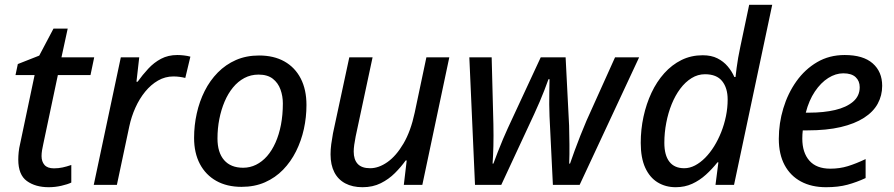

<svg xmlns="http://www.w3.org/2000/svg" viewBox="-20 -780 3770 810"><path d="M185.5 9.8Q129.4 9.8 93.3 -16.4Q57.1 -42.5 57.1 -106.9Q57.1 -121.6 58.8 -138.4Q60.5 -155.3 64.9 -173.3L126 -463.4H45.4L55.2 -509.8L145.5 -545.4L205.6 -659.2H265.6L239.3 -538.1H377.4L361.8 -463.4H224.1L162.6 -172.4Q159.7 -160.2 157.5 -146.7Q155.3 -133.3 155.3 -121.6Q155.3 -98.6 167.7 -84.2Q180.2 -69.8 207.5 -69.8Q226.6 -69.8 243.7 -73.5Q260.7 -77.1 280.8 -84V-9.8Q265.6 -2.4 239 3.7Q212.4 9.8 185.5 9.8Z M375.5 0 489.7 -538.1H567.4L555.7 -435.1H560.5Q581.5 -464.4 605.5 -490.2Q629.4 -516.1 659.4 -532Q689.5 -547.9 728 -547.9Q741.7 -547.9 756.3 -546.1Q771 -544.4 783.2 -541L761.7 -451.2Q750 -454.1 737.5 -455.8Q725.1 -457.5 711.4 -457.5Q676.8 -457.5 646.7 -440.2Q616.7 -422.9 592.5 -393.3Q568.4 -363.8 551.3 -325.9Q534.2 -288.1 525.4 -246.6L473.1 0Z M999 8.3Q937.5 8.3 892.6 -16.8Q847.7 -42 823.2 -88.4Q798.8 -134.8 798.8 -198.2Q798.8 -251 810.1 -301.5Q821.3 -352.1 843.5 -396.2Q865.7 -440.4 898.9 -474.1Q932.1 -507.8 975.6 -526.9Q1019 -545.9 1072.8 -545.9Q1135.3 -545.9 1179.9 -520.8Q1224.6 -495.6 1248.8 -448.7Q1272.9 -401.9 1272.9 -336.9Q1272.9 -285.6 1262 -235.8Q1251 -186 1229 -141.8Q1207 -97.7 1174.3 -64Q1141.6 -30.3 1097.9 -11Q1054.2 8.3 999 8.3ZM1005.9 -72.3Q1034.7 -72.3 1060.3 -85Q1085.9 -97.7 1106.7 -121.3Q1127.4 -145 1142.3 -178.5Q1157.2 -211.9 1165.3 -253.7Q1173.3 -295.4 1173.3 -343.8Q1173.3 -374.5 1163.3 -402.3Q1153.3 -430.2 1130.9 -447.8Q1108.4 -465.3 1070.8 -465.3Q1038.1 -465.3 1011 -450.9Q983.9 -436.5 962.9 -410.9Q941.9 -385.3 927.5 -351.3Q913.1 -317.4 905.3 -277.8Q897.5 -238.3 897.5 -195.8Q897.5 -136.7 925.5 -104.5Q953.6 -72.3 1005.9 -72.3Z M1509.3 9.8Q1467.3 9.8 1436.8 -6.3Q1406.2 -22.5 1390.4 -53.5Q1374.5 -84.5 1374.5 -128.9Q1374.5 -149.4 1377.4 -171.6Q1380.4 -193.8 1384.8 -217.8L1453.6 -538.1H1551.8L1480.5 -204.6Q1476.6 -185.1 1474.4 -168.9Q1472.2 -152.8 1472.2 -140.6Q1472.2 -106.9 1489 -88.6Q1505.9 -70.3 1541.5 -70.3Q1577.6 -70.3 1614.5 -96.2Q1651.4 -122.1 1682.1 -174.3Q1712.9 -226.6 1729.5 -304.7L1778.8 -538.1H1875.5L1761.7 0H1683.6L1695.8 -103H1691.4Q1671.9 -75.7 1646 -49.8Q1620.1 -23.9 1586.4 -7.1Q1552.7 9.8 1509.3 9.8Z M1983.9 0 1960 -538.1H2054.2L2061.5 -255.9Q2062.5 -206.1 2061.5 -164.3Q2060.5 -122.6 2058.1 -89.8H2061.5Q2069.3 -111.3 2080.3 -139.4Q2091.3 -167.5 2102.5 -194.1Q2113.8 -220.7 2122.6 -239.7L2261.2 -538.1H2366.2L2380.9 -250Q2381.8 -214.4 2382.3 -170.9Q2382.8 -127.4 2381.3 -89.8H2384.8Q2393.1 -113.8 2404.1 -144Q2415 -174.3 2428.2 -207.3Q2441.4 -240.2 2454.6 -271.5L2574.7 -538.1H2676.3L2425.3 0H2312.5L2298.3 -289.1Q2297.4 -313.5 2297.1 -338.9Q2296.9 -364.3 2297.4 -390.9Q2297.9 -417.5 2298.3 -445.8H2293.9Q2285.2 -421.9 2276.4 -398.9Q2267.6 -376 2257.1 -351.6Q2246.6 -327.1 2233.4 -298.3L2094.7 0Z M2830.6 9.8Q2788.1 9.8 2754.6 -10.5Q2721.2 -30.8 2702.1 -72.3Q2683.1 -113.8 2683.1 -177.2Q2683.1 -233.9 2694.8 -287.8Q2706.5 -341.8 2728.5 -388.7Q2750.5 -435.5 2782.5 -471.2Q2814.5 -506.8 2855.2 -526.9Q2896 -546.9 2944.3 -546.9Q2981 -546.9 3006.6 -533.9Q3032.2 -521 3049.8 -500.2Q3067.4 -479.5 3078.1 -455.1H3083Q3085 -472.7 3087.6 -493.4Q3090.3 -514.2 3094.2 -536.6Q3098.1 -559.1 3103 -581.5L3140.6 -759.8H3237.8L3076.7 0H2998.5L3010.7 -95.2H3006.8Q2984.4 -66.9 2958 -43Q2931.6 -19 2900.1 -4.6Q2868.7 9.8 2830.6 9.8ZM2866.7 -70.3Q2889.6 -70.3 2912.1 -82Q2934.6 -93.8 2955.1 -114.5Q2975.6 -135.3 2992.7 -162.8Q3009.8 -190.4 3022.7 -222.9Q3035.6 -255.4 3042.7 -290.3Q3049.8 -325.2 3049.8 -360.4Q3049.8 -408.7 3026.6 -437.7Q3003.4 -466.8 2954.1 -466.8Q2923.8 -466.8 2897.5 -450.4Q2871.1 -434.1 2849.9 -405.8Q2828.6 -377.4 2813.7 -340.6Q2798.8 -303.7 2790.8 -262Q2782.7 -220.2 2782.7 -177.7Q2782.7 -125 2804 -97.7Q2825.2 -70.3 2866.7 -70.3Z M3464.8 9.8Q3403.8 9.8 3359.1 -14.2Q3314.5 -38.1 3290 -83.7Q3265.6 -129.4 3265.6 -194.3Q3265.6 -260.3 3284.7 -323.2Q3303.7 -386.2 3339.8 -437Q3376 -487.8 3427.2 -517.8Q3478.5 -547.9 3543.5 -547.9Q3621.6 -547.9 3661.6 -512.7Q3701.7 -477.5 3701.7 -418Q3701.7 -377 3682.9 -342.5Q3664.1 -308.1 3625 -283Q3585.9 -257.8 3526.9 -243.9Q3467.8 -230 3386.7 -230H3366.7Q3365.7 -222.2 3365.2 -212.9Q3364.7 -203.6 3364.7 -195.3Q3364.7 -136.2 3394.5 -102.3Q3424.3 -68.4 3482.9 -68.4Q3522.5 -68.4 3557.1 -79.1Q3591.8 -89.8 3631.8 -108.9V-28.8Q3593.8 -11.2 3555.2 -0.7Q3516.6 9.8 3464.8 9.8ZM3379.4 -304.7H3394Q3455.1 -304.7 3502.9 -315.9Q3550.8 -327.1 3578.9 -351.1Q3606.9 -375 3606.9 -412.1Q3606.9 -438.5 3589.6 -454.6Q3572.3 -470.7 3537.6 -470.7Q3505.4 -470.7 3474.1 -450.9Q3442.9 -431.2 3417.7 -393.8Q3392.6 -356.4 3379.4 -304.7Z"/></svg>

Font: Open Sans Medium
Style: Italic
Weight: 500
Italic angle: -12°
Designer: Monotype Design Team
Foundry: Monotype Imaging Inc.
Version: Version 3.000